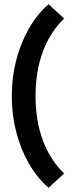

<svg xmlns="http://www.w3.org/2000/svg" viewBox="-20 -770 344 913"><path d="M211 123Q156 75 117 7Q78 -61 57 -143Q36 -225 36 -313Q36 -402 57 -483.5Q78 -565 117 -633.5Q156 -702 211 -750L285 -682Q220 -620 184.5 -526Q149 -432 149 -313Q149 -195 184.5 -101Q220 -7 285 55Z"/></svg>

Font: Outfit Semi Bold
Style: Regular
Weight: 600
Designer: Rodrigo Fuenzalida
Foundry: fragTYPE
Version: Version 1.000